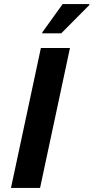

<svg xmlns="http://www.w3.org/2000/svg" viewBox="-20 -924 459 944"><path d="M34 0 181 -688H324L177 0ZM188 -760V-765L288 -904H419V-899L281 -760Z"/></svg>

Font: Saira SemiBold
Style: Italic
Weight: 600
Italic angle: -12°
Designer: Hector Gatti with collaboration of the Omnibus-Type team
Foundry: Omnibus-Type
Version: Version 1.100; ttfautohint (v1.8.3)